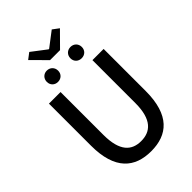

<svg xmlns="http://www.w3.org/2000/svg" viewBox="-312 -1219 1358 1358"><g transform="rotate(-45 366.5 -540.5)"><path d="M316 -949H416L525 -1059L478 -1094L368 -1010H363L253 -1094L207 -1059ZM247 -800C280 -800 304 -823 304 -856C304 -889 280 -913 247 -913C215 -913 191 -889 191 -856C191 -823 215 -800 247 -800ZM484 -800C517 -800 541 -823 541 -856C541 -889 517 -913 484 -913C451 -913 427 -889 427 -856C427 -823 451 -800 484 -800ZM367 13C530 13 640 -76 640 -316V-737H528V-308C528 -142 460 -88 367 -88C275 -88 209 -142 209 -308V-737H93V-316C93 -76 204 13 367 13Z"/></g></svg>

Font: Noto Sans JP Medium
Style: Regular
Weight: 500
Designer: Ryoko NISHIZUKA  (kana, bopomofo & ideographs); Paul D. Hunt (Latin, Greek & Cyrillic); Sandoll Communications , Soo-you
Foundry: Adobe
Version: Version 2.002;hotconv 1.0.116;makeotfexe 2.5.65601